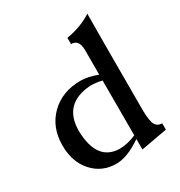

<svg xmlns="http://www.w3.org/2000/svg" viewBox="-184 -904 980 1045"><g transform="rotate(-30 306.0 -382.0)"><path d="M303.7 -51.8Q351.1 -51.8 407.2 -75.7V-420.4Q370.1 -429.2 334.5 -429.2Q157.7 -417.5 157.7 -245.6Q162.6 -53.7 303.7 -51.8ZM407.2 13.2V-52.7Q316.4 9.8 247.1 9.8Q157.2 9.8 99.1 -54.7Q41 -119.1 41 -222.7Q41 -336.9 113.8 -408.2Q186.5 -479.5 302.7 -479.5Q348.6 -479.5 407.2 -457V-611.8Q407.2 -678.2 357.4 -678.2V-717.3Q449.2 -732.4 517.1 -776.9Q515.6 -723.6 515.6 -168.5Q517.1 -101.6 529.5 -79.3Q542 -57.1 571.8 -56.2V-16.6Z"/></g></svg>

Font: Kelvinch
Style: Bold
Weight: 700
Designer: Paul James Miller
Foundry: High-Logic / Made with FontCreator
Version: Version 3.501;March 28, 2021;FontCreator 13.0.0.2683 64-bit